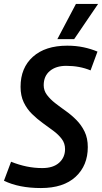

<svg xmlns="http://www.w3.org/2000/svg" viewBox="-42 -941 516 971"><path d="M451 -680 416 -585Q361 -608 293 -608Q241 -608 210 -582Q179 -556 179 -510Q179 -483 195.5 -461Q212 -439 237 -419.5Q262 -400 291 -379.5Q320 -359 345 -333.5Q370 -308 386 -275Q402 -242 402 -197Q402 -104 340.5 -47Q279 10 165 10Q54 10 -22 -27L14 -123Q54 -107 93 -99Q132 -91 172 -91Q227 -91 257 -118Q287 -145 287 -187Q287 -216 270.5 -238Q254 -260 228.5 -279Q203 -298 174.5 -318.5Q146 -339 120 -364.5Q94 -390 78 -423.5Q62 -457 62 -502Q62 -598 124.5 -654Q187 -710 298 -710Q342 -710 380 -702Q418 -694 451 -680ZM248 -743 342 -921H454L333 -743Z"/></svg>

Font: Georama SemiCondensed SemiBold
Style: Italic
Weight: 600
Width: 4
Italic angle: -9°
Designer: Jean-Baptiste Levee
Foundry: Production Type
Version: Version 1.000